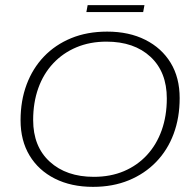

<svg xmlns="http://www.w3.org/2000/svg" viewBox="-20 -717 749 747"><path d="M342 10Q257 10 193.5 -22Q130 -54 95 -112Q60 -170 60 -249Q60 -325 83.5 -388Q107 -451 151 -497Q195 -543 257 -568.5Q319 -594 397 -594Q482 -594 545.5 -562Q609 -530 644 -472.5Q679 -415 679 -335Q679 -259 655.5 -196Q632 -133 587.5 -87Q543 -41 481 -15.5Q419 10 342 10ZM345 -29Q410 -29 462 -51Q514 -73 551.5 -113.5Q589 -154 609 -210Q629 -266 629 -334Q629 -437 565.5 -496Q502 -555 394 -555Q330 -555 277.5 -533Q225 -511 187 -470.5Q149 -430 129 -374Q109 -318 109 -250Q109 -147 173.5 -88Q238 -29 345 -29ZM316 -670 321 -697H542L537 -670Z"/></svg>

Font: Rokkitt SemiBold ExtraLight
Style: Italic
Weight: 250
Italic angle: -9°
Version: Version 3.103